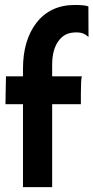

<svg xmlns="http://www.w3.org/2000/svg" viewBox="-20 -767 383 787"><path d="M315.4 -454.1Q311.5 -439.9 311.5 -382.8V-339.8H193.8V0H74.2V-339.8H2.4Q2.9 -372.1 3.4 -397L4.4 -449.2V-454.1H74.2V-484.4Q74.2 -601.6 128.9 -672.9Q186 -746.6 286.1 -746.6Q328.6 -746.6 342.3 -740.7L342.8 -618.2L341.8 -615.7Q323.2 -634.3 294.7 -634.3Q266.1 -634.3 248.5 -624.8Q231 -615.2 218.8 -597.7Q193.8 -562.5 193.8 -501.5V-454.1Z"/></svg>

Font: Hammersmith One
Style: Regular
Weight: 400
Designer: Nicole Fally
Foundry: Nicole Fally
Version: Version 1.003